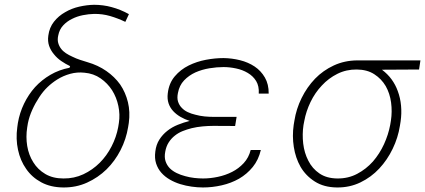

<svg xmlns="http://www.w3.org/2000/svg" viewBox="-20 -784 1801 813"><path d="M184.6 -633.3Q181.2 -609.4 188 -589.8Q194.8 -570.3 208.5 -554.2Q221.2 -538.1 239.3 -525.6Q257.3 -513.2 276.9 -503.9L274.4 -497.1Q230.5 -488.8 193.6 -467.3Q156.7 -445.8 128.4 -415Q100.6 -383.8 81.8 -345Q63 -306.2 55.7 -263.2L53.2 -245.1Q46.4 -195.8 56.2 -149.9Q65.9 -104 90.8 -68.8Q115.2 -33.2 154.8 -12Q194.3 9.3 248 9.8Q302.2 10.3 348.6 -10.7Q395 -31.7 431.2 -66.9Q466.8 -102.1 490.5 -148.4Q514.2 -194.8 522.5 -245.6L525.4 -263.7Q531.7 -310.1 521.7 -351.3Q511.7 -392.6 488.8 -426.3Q465.3 -459 430.2 -483.4Q395 -507.8 351.1 -520.5Q336.4 -524.9 319.3 -530.5Q302.2 -536.1 286.6 -543.9Q272 -550.3 259.3 -558.6Q246.6 -566.9 238.3 -578.1Q230 -588.9 226.3 -602.8Q222.7 -616.7 226.6 -633.8Q231.4 -659.2 247.6 -676.5Q263.7 -693.8 285.2 -704.1Q306.2 -714.8 330.8 -719.7Q355.5 -724.6 378.4 -725.1Q413.6 -725.6 446.3 -716.1Q479 -706.5 510.7 -691.4L525.9 -724.1Q508.3 -733.9 489.7 -741.5Q471.2 -749 452.6 -753.9Q435.1 -758.8 416.3 -761.2Q397.5 -763.7 378.4 -763.7Q348.1 -763.2 315.7 -755.9Q283.2 -748.5 255.9 -732.4Q228 -716.8 208.5 -692.1Q189 -667.5 184.6 -633.3ZM95.2 -244.6 98.1 -262.2Q104 -291 116.7 -319.1Q129.4 -347.2 146.5 -373Q162.6 -397.5 181.2 -415.3Q199.7 -433.1 222.2 -447.3Q248 -463.4 277.3 -471.4Q306.6 -479.5 337.9 -476.1Q376.5 -472.7 406 -452.1Q435.5 -431.6 454.6 -401.9Q473.6 -371.6 481.2 -335.2Q488.8 -298.8 483.4 -263.7L480.5 -245.6Q472.7 -203.6 452.4 -164.1Q432.1 -124.5 402.3 -94.7Q372.1 -64.5 333 -46.1Q293.9 -27.8 248.5 -28.3Q204.1 -28.3 172.1 -47.1Q140.1 -65.9 121.1 -96.7Q101.6 -127.4 95.2 -166Q88.9 -204.6 95.2 -244.6Z M637.7 -142.6Q633.8 -113.8 641.1 -91.6Q648.4 -69.3 663.1 -52.7Q678.2 -35.6 699 -23.7Q719.7 -11.7 743.2 -4.4Q767.1 2.9 791.7 6.3Q816.4 9.8 839.4 9.8Q879.4 9.8 918.9 0.7Q958.5 -8.3 992.2 -27.3Q1025.9 -46.9 1050.3 -76.9Q1074.7 -106.9 1084.5 -148.9H1041.5Q1033.2 -116.2 1012 -93.3Q990.7 -70.3 962.9 -56.2Q935.1 -42 902.8 -35.2Q870.6 -28.3 839.8 -28.3Q822.8 -28.3 803 -30.5Q783.2 -32.7 764.2 -38.1Q745.1 -43 728 -51.3Q710.9 -59.6 698.7 -71.8Q686.5 -84.5 680.9 -101.6Q675.3 -118.7 679.7 -141.6Q683.6 -164.1 694.3 -180.9Q705.1 -197.8 720.7 -210Q735.4 -221.7 753.7 -229Q772 -236.3 791.5 -241.2Q814 -246.6 837.9 -248.8Q861.8 -251 883.8 -251L975.6 -250.5L981.9 -289.1H884.3Q866.7 -289.1 846.4 -291Q826.2 -293 807.1 -298.3Q790 -302.2 774.9 -309.3Q759.8 -316.4 749.5 -327.6Q738.8 -338.4 733.9 -353.8Q729 -369.1 733.4 -390.1Q739.3 -422.4 759.5 -443.6Q779.8 -464.8 807.6 -477.5Q835.4 -489.7 866.9 -494.9Q898.4 -500 926.3 -500Q952.6 -500 980 -494.1Q1007.3 -488.3 1029.3 -475.1Q1051.8 -461.9 1064.7 -440.7Q1077.6 -419.4 1075.7 -387.7H1117.7Q1118.2 -427.2 1101.6 -455.8Q1085 -484.4 1058.1 -502.4Q1030.8 -520.5 996.3 -529.1Q961.9 -537.6 926.8 -538.1Q890.6 -538.1 851.8 -530.8Q813 -523.4 779.3 -506.8Q744.6 -489.7 720 -460.7Q695.3 -431.6 690.4 -388.7Q687.5 -365.2 693.8 -346.4Q700.2 -327.6 713.4 -313.5Q726.6 -299.3 744.9 -288.8Q763.2 -278.3 783.2 -272Q757.8 -265.6 732.9 -255.6Q708 -245.6 688.5 -230Q668.5 -214.4 654.8 -192.9Q641.1 -171.4 637.7 -142.6Z M1754.4 -489.7 1760.3 -528.3H1492.2Q1438.5 -527.8 1393.3 -506.8Q1348.1 -485.8 1314 -450.7Q1279.8 -415 1257.1 -368.9Q1234.4 -322.8 1226.6 -272.9L1223.6 -254.9Q1216.8 -208 1224.1 -161.6Q1231.4 -115.2 1252.4 -78.1Q1274.4 -40 1313 -15.4Q1351.6 9.3 1407.2 9.8Q1460.9 10.3 1506.3 -11.7Q1551.8 -33.7 1585.9 -70.3Q1620.1 -106.9 1642.8 -154.1Q1665.5 -201.2 1673.3 -251L1676.3 -269.5Q1681.2 -303.7 1678.2 -336.4Q1675.3 -369.1 1664.1 -398.9Q1654.8 -424.8 1638.2 -447.8Q1621.6 -470.7 1597.2 -488.8ZM1265.1 -254.4 1268.6 -272.5Q1275.9 -312.5 1294.9 -352.1Q1314 -391.6 1342.8 -421.9Q1371.1 -452.6 1408.7 -471.4Q1446.3 -490.2 1490.7 -489.7Q1534.7 -489.3 1564.9 -469.7Q1595.2 -450.2 1613.3 -419.4Q1630.9 -388.2 1636 -349.9Q1641.1 -311.5 1635.3 -273.4L1632.3 -255.4Q1624.5 -213.9 1606 -173.3Q1587.4 -132.8 1559.1 -100.1Q1530.3 -67.9 1492.4 -47.9Q1454.6 -27.8 1408.2 -28.3Q1362.8 -28.8 1332.5 -49.6Q1302.2 -70.3 1285.6 -103.5Q1268.6 -136.2 1263.9 -176Q1259.3 -215.8 1265.1 -254.4Z"/></svg>

Font: Roboto Mono ExtraLight
Style: Italic
Weight: 250
Italic angle: -10°
Monospace: yes
Designer: Google
Version: Version 3.000